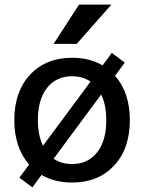

<svg xmlns="http://www.w3.org/2000/svg" viewBox="-20 -780 624 831"><path d="M322 -760H462L312 -590H212ZM160 -23 120 31 64 -11 106 -68Q42 -141 42 -260Q42 -384 110.5 -457Q179 -530 292 -530Q368 -530 424 -497L464 -551L520 -509L478 -452Q542 -379 542 -260Q542 -136 473.5 -63Q405 10 292 10Q216 10 160 -23ZM212 -93Q246 -70 292 -70Q360 -70 400 -120Q440 -170 440 -260Q440 -325 418 -371ZM166 -149 372 -427Q338 -450 292 -450Q224 -450 184 -400Q144 -350 144 -260Q144 -195 166 -149Z"/></svg>

Font: Mplus 1p Medium
Style: Regular
Weight: 500
Version: Version 1.061